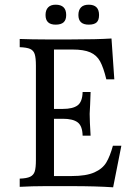

<svg xmlns="http://www.w3.org/2000/svg" viewBox="-20 -793 549 818"><path d="M497 -172 462 5Q389 0 285 0H172Q118 0 64 3V-32Q94 -33 108.5 -40Q123 -47 128 -62.5Q133 -78 133 -111V-513Q133 -546 128 -562Q123 -578 108.5 -584.5Q94 -591 64 -592V-627Q118 -625 172 -625H285Q391 -625 455 -629L467 -455H433Q421 -505 406.5 -531.5Q392 -558 364.5 -570Q337 -582 289 -582H210V-329H248Q290 -329 310.5 -344Q331 -359 332 -401H366Q364 -355 364 -348Q362 -314 362 -308L363 -270L366 -215H332Q331 -257 310.5 -272Q290 -287 248 -287H210V-43H286Q347 -43 382 -58.5Q417 -74 433 -101Q449 -128 461 -172ZM262 -729Q262 -708 251 -698Q240 -688 217 -688Q174 -688 174 -729Q174 -750 185 -761.5Q196 -773 217 -773Q262 -773 262 -729ZM402 -729Q402 -707 391.5 -697.5Q381 -688 358 -688Q314 -688 314 -729Q314 -750 325 -761.5Q336 -773 358 -773Q402 -773 402 -729Z"/></svg>

Font: Gupter
Style: Regular
Weight: 400
Designer: Octavio Pardo
Version: Version 1.000